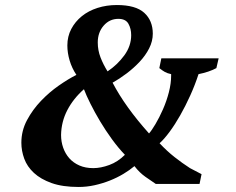

<svg xmlns="http://www.w3.org/2000/svg" viewBox="-20 -732 938 764"><path d="M600 0Q582 -12 558.5 -28.5Q535 -45 515 -71Q496 -55 471 -40Q446 -25 417 -13.5Q388 -2 356.5 5Q325 12 293 12Q229 12 185.5 -3.5Q142 -19 115 -44Q88 -69 76.5 -100.5Q65 -132 65 -164Q65 -212 87.5 -254Q110 -296 143 -330.5Q176 -365 214 -391.5Q252 -418 284 -434Q266 -461 257 -491.5Q248 -522 248 -551Q248 -587 263.5 -616.5Q279 -646 305.5 -667.5Q332 -689 368 -700.5Q404 -712 445 -712Q520 -712 554 -681Q588 -650 588 -598Q588 -568 573.5 -539.5Q559 -511 535.5 -486Q512 -461 483.5 -439.5Q455 -418 428 -403Q478 -307 573 -201Q583 -212 598.5 -238Q614 -264 628.5 -297Q643 -330 652 -365Q661 -400 661 -431Q661 -434 661 -437Q646 -440 635.5 -446Q625 -452 614 -461L622 -500H850L841 -461Q811 -445 770 -437Q756 -394 737 -352Q718 -310 697 -273Q676 -236 654.5 -207Q633 -178 615 -162Q644 -131 674.5 -107Q705 -83 736 -63L782 -39L774 0ZM369 -563Q369 -532 380 -503.5Q391 -475 408 -448Q447 -474 474.5 -511.5Q502 -549 502 -592Q502 -618 491 -637.5Q480 -657 451 -657Q416 -657 392.5 -630Q369 -603 369 -563ZM477 -116Q451 -143 425.5 -178Q400 -213 378.5 -249Q357 -285 340 -319Q323 -353 314 -377Q272 -340 248 -294Q224 -248 223 -195Q223 -168 231.5 -144Q240 -120 256 -102Q272 -84 296 -73.5Q320 -63 351 -63Q381 -63 415 -75.5Q449 -88 477 -116Z"/></svg>

Font: PTSerif
Style: Bold Italic
Weight: 700
Italic angle: -12°
Designer: A.Korolkova, O.Umpeleva, V.Yefimov
Foundry: ParaType Ltd
Version: Version 1.000W OFL; ttfautohint (v1.2) -l 8 -r 50 -G 200 -x 